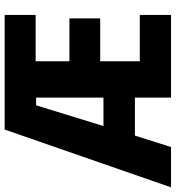

<svg xmlns="http://www.w3.org/2000/svg" viewBox="11 -769 754 824"><g transform="rotate(-90 388.0 -357.0)"><path d="M736 0H381V-155H218L169 0H-4L244 -714H736V-581H537V-436H721V-304H537V-134H736ZM259 -290H381V-579H348Z"/></g></svg>

Font: Noto Sans Hebrew Condensed ExtraBold
Style: Regular
Weight: 800
Width: 3
Designer: Monotype Design Team
Foundry: Monotype Imaging Inc.
Version: Version 2.004; ttfautohint (v1.8.4.7-5d5b)